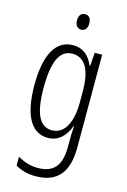

<svg xmlns="http://www.w3.org/2000/svg" viewBox="-143 -797 728 1103"><g transform="rotate(15 221.0 -245.5)"><path d="M221 -732C196 -732 184 -713 184 -686C184 -659 197 -640 221 -640C244 -640 257 -658 257 -686C257 -713 246 -732 221 -732ZM201 -542C97 -542 44 -443 44 -264C44 -81 99 10 196 10C258 10 300 -31 322 -93H325C322 -57 322 -28 322 -2V30C322 146 275 192 184 192C142 192 106 180 65 158V210C101 231 139 241 185 241C317 241 375 164 375 20V-532H331L325 -453H321C299 -506 263 -542 201 -542ZM209 -494C289 -494 322 -419 322 -300V-233C322 -125 287 -38 207 -38C135 -38 99 -108 99 -264C99 -407 130 -494 209 -494Z"/></g></svg>

Font: Noto Sans Arabic UI XCn Lt
Style: Regular
Weight: 300
Width: 2
Designer: Monotype Design Team, Nadine Chahine and Nizar Qandah
Foundry: Monotype Imaging Inc.
Version: Version 2.010